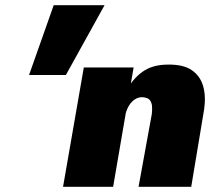

<svg xmlns="http://www.w3.org/2000/svg" viewBox="-20 -720 831 740"><path d="M495 -460H303L223 0H416ZM565 -280 514 0H717L767 -300Q774 -351 762.5 -389.5Q751 -428 718.5 -450Q686 -472 627 -471Q567 -471 528 -442.5Q489 -414 467 -368.5Q445 -323 436 -271L464 -281Q468 -298 477.5 -313.5Q487 -329 501.5 -338Q516 -347 533 -345Q551 -343 558 -333.5Q565 -324 566 -310Q567 -296 565 -280ZM187 -700 92 -431H234L383 -700Z"/></svg>

Font: Jost Black
Style: Italic
Weight: 900
Italic angle: -5°
Version: Version 3.710